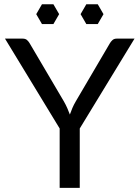

<svg xmlns="http://www.w3.org/2000/svg" viewBox="-20 -902 669 922"><path d="M363 -285V0H266.5V-285L4 -716.5H89Q102 -716.5 109.5 -710Q117 -703.5 122.5 -694L286.5 -415.5Q296.5 -398 303.2 -382.5Q310 -367 315.5 -352Q321 -367.5 327.5 -383Q334 -398.5 344 -415.5L507.5 -694Q512 -702 519.8 -709.2Q527.5 -716.5 540 -716.5H626ZM264 -834 236.5 -881.5H181.5L154 -834L181.5 -786.5H236.5ZM477 -834 449.5 -881.5H394.5L367 -834L394.5 -786.5H449.5Z"/></svg>

Font: LatoHex
Style: Regular
Weight: 400
Designer: Lukasz Dziedzic
Foundry: tyPoland Lukasz Dziedzic
Version: Version 1.104; Western+Polish opensource